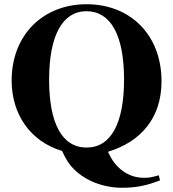

<svg xmlns="http://www.w3.org/2000/svg" viewBox="-20 -711 818 907"><path d="M566 -335C566 -130 505 -14 389 -14C273 -14 212 -128 212 -335C212 -544 276 -658 388 -658C502 -658 566 -547 566 -335ZM730 117C697 127 680 129 660 129C613 129 571 111 537 77C518 58 508 43 490 6C648 -42 743 -156 743 -327C743 -547 595 -691 389 -691C184 -691 35 -547 35 -330C35 -175 120 -44 273 2C294 46 306 65 329 88C385 144 469 176 557 176C624 176 671 166 736 141Z"/></svg>

Font: XITS Math
Style: Bold
Weight: 700
Designer: MicroPress Inc., with final additions and corrections provided by Coen Hoffman, Elsevier (retired)
Version: Version 1.302